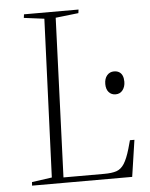

<svg xmlns="http://www.w3.org/2000/svg" viewBox="-52 -766 632 810"><g transform="rotate(-5 264.0 -361.5)"><path d="M52 -15 137 -27 164 -697 78 -708 80 -723H311L309 -708L212 -697L186 -23H358Q391 -23 410.5 -29.5Q430 -36 443.5 -57Q457 -78 469 -119L479 -155H498L475 0H51ZM396 -400Q396 -423 407.5 -436.5Q419 -450 437 -450Q450 -450 459 -444.5Q468 -439 472.5 -428.5Q477 -418 477 -403Q477 -382 466 -367.5Q455 -353 436 -353Q418 -353 407 -365.5Q396 -378 396 -400Z"/></g></svg>

Font: Literata 60pt ExtraLight
Style: Italic
Weight: 250
Italic angle: -2°
Designer: Latin by Veronika Burian and Jose Scaglione. Greek by Irene Vlachou. Cyrillic by Vera Evstafieva
Foundry: TypeTogether
Version: Version 3.103;gftools[0.9.29]